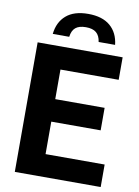

<svg xmlns="http://www.w3.org/2000/svg" viewBox="-101 -1014 784 1080"><g transform="rotate(10 291.0 -473.5)"><path d="M61 0V-740H546.5V-611.5H214V-442.5H496V-314H214V-128.5H551.5V0ZM136.5 -801.5Q144 -870 188.8 -908.5Q233.5 -947 314 -947Q395 -947 440 -908.5Q485 -870 492.5 -801.5H398.5Q393.5 -837.5 373.2 -854.2Q353 -871 314 -871Q275 -871 255 -854.2Q235 -837.5 230.5 -801.5Z"/></g></svg>

Font: Encode Sans SmCnd
Style: Bold
Weight: 700
Width: 4
Designer: Multiple Designers
Foundry: Impallari Type
Version: Version 3.002; ttfautohint (v1.8.3) -l 8 -r 50 -G 200 -x 14 